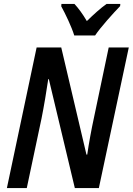

<svg xmlns="http://www.w3.org/2000/svg" viewBox="-20 -955 674 975"><path d="M357 -775H463C490 -816 557 -890 590 -924L591 -935H521C490 -913 457 -883 421 -848C400 -884 377 -915 358 -935H292L291 -923C312 -885 344 -818 357 -775ZM15 0H116L191 -354C202 -408 218 -503 225 -553H228L360 0H482L634 -714H532L456 -352C445 -302 431 -226 423 -170H419L291 -714H166Z"/></svg>

Font: Noto Sans Display SemiCondensed Medium
Style: Italic
Weight: 500
Width: 4
Italic angle: -12°
Designer: Monotype Design Team
Foundry: Monotype Imaging Inc.
Version: Version 1.900